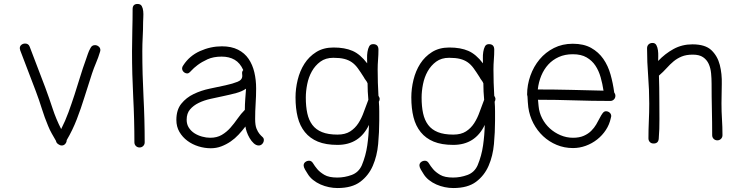

<svg xmlns="http://www.w3.org/2000/svg" viewBox="-20 -738 3750 970"><path d="M487 -485Q487 -481 485 -475Q477 -448 465.5 -421Q454 -394 445 -367L406 -245Q389 -190 368 -135.5Q347 -81 317 -30Q317 -20 310 -11.5Q303 -3 292 -3Q283 -3 273.5 -10Q264 -17 263 -26Q252 -45 241.5 -63.5Q231 -82 223 -102Q205 -145 191.5 -188.5Q178 -232 161 -277L82 -484Q80 -492 80 -494Q80 -505 88 -511.5Q96 -518 107 -518Q124 -518 130 -502Q150 -450 169.5 -398.5Q189 -347 209 -295Q229 -241 246 -189Q263 -137 289 -86Q310 -127 326 -171Q342 -215 356.5 -259.5Q371 -304 384.5 -348.5Q398 -393 414 -437Q419 -451 424 -466Q429 -481 437 -495Q444 -510 460 -510Q470 -510 478.5 -503Q487 -496 487 -485Z M711 -19Q711 -8 703.5 -0.5Q696 7 685 7Q674 7 666.5 -0.5Q659 -8 659 -19Q659 -134 653 -248.5Q647 -363 647 -478Q647 -532 648.5 -585Q650 -638 650 -692Q650 -718 675 -718Q690 -718 696 -707.5Q702 -697 703.5 -682Q705 -667 704 -651.5Q703 -636 703 -626Q703 -589 701 -552.5Q699 -516 699 -479Q699 -364 705 -249Q711 -134 711 -19Z M1313 -31Q1313 -20 1305.5 -11.5Q1298 -3 1287 -3Q1274 -3 1262 -14Q1250 -25 1241 -40.5Q1232 -56 1226.5 -72Q1221 -88 1220 -99Q1204 -78 1185.5 -58Q1167 -38 1145 -23Q1123 -8 1098 1.5Q1073 11 1045 11Q1014 11 983 1.5Q952 -8 927 -26.5Q902 -45 886.5 -71.5Q871 -98 871 -132Q871 -183 896 -214Q921 -245 958.5 -263Q996 -281 1039 -290Q1082 -299 1119 -307Q1156 -315 1180.5 -325Q1205 -335 1204 -356Q1204 -360 1203.5 -363Q1203 -366 1203 -369Q1203 -378 1209 -384Q1193 -420 1165.5 -436Q1138 -452 1100 -452Q1058 -452 1028.5 -438.5Q999 -425 978.5 -409.5Q958 -394 946 -380.5Q934 -367 927 -367Q916 -367 908 -374.5Q900 -382 900 -393Q900 -400 906 -408Q937 -456 990.5 -480Q1044 -504 1101 -504Q1149 -504 1182.5 -487Q1216 -470 1236 -440.5Q1256 -411 1265 -372.5Q1274 -334 1274 -291Q1274 -253 1271.5 -214.5Q1269 -176 1269 -137Q1269 -105 1276 -88Q1283 -71 1291 -61.5Q1299 -52 1306 -46Q1313 -40 1313 -31ZM1223 -290Q1203 -276 1173.5 -268Q1144 -260 1110.5 -253Q1077 -246 1043.5 -238.5Q1010 -231 983.5 -218Q957 -205 940 -185Q923 -165 923 -133Q923 -110 934 -93Q945 -76 962 -65Q979 -54 1000.5 -48Q1022 -42 1042 -42Q1076 -42 1100.5 -56.5Q1125 -71 1144 -92.5Q1163 -114 1180 -138.5Q1197 -163 1217 -183Q1217 -210 1219 -236.5Q1221 -263 1223 -290Z M1898 -238Q1898 -231 1894 -224Q1896 -200 1896 -176V-128Q1896 -71 1890.5 -10.5Q1885 50 1863.5 99.5Q1842 149 1800 180.5Q1758 212 1685 212Q1664 212 1642 207.5Q1620 203 1599.5 194Q1579 185 1561.5 171Q1544 157 1533 138Q1528 131 1521 118.5Q1514 106 1514 98Q1514 87 1522.5 80.5Q1531 74 1542 74Q1554 74 1562 87.5Q1570 101 1583 116.5Q1596 132 1619 145.5Q1642 159 1684 159Q1721 159 1756.5 146Q1792 133 1808 97Q1828 49 1835.5 -3.5Q1843 -56 1844 -107Q1796 -6 1685 -6Q1626 -6 1586 -22.5Q1546 -39 1520.5 -70.5Q1495 -102 1484 -146Q1473 -190 1473 -246Q1473 -290 1484 -335Q1495 -380 1518 -416Q1541 -452 1577.5 -475Q1614 -498 1665 -498Q1722 -498 1761 -481Q1800 -464 1835 -418Q1835 -428 1834.5 -444Q1834 -460 1836.5 -476Q1839 -492 1845 -503.5Q1851 -515 1865 -515Q1892 -515 1892 -487Q1892 -462 1890 -437Q1888 -412 1888 -387Q1888 -354 1889 -320.5Q1890 -287 1892 -254Q1894 -250 1896 -246.5Q1898 -243 1898 -238ZM1841 -234Q1839 -255 1838 -275.5Q1837 -296 1837 -317Q1834 -325 1828 -332.5Q1822 -340 1818 -348Q1801 -375 1787.5 -393.5Q1774 -412 1757.5 -423.5Q1741 -435 1719 -440.5Q1697 -446 1664 -446Q1625 -446 1598.5 -426.5Q1572 -407 1555.5 -377.5Q1539 -348 1532 -312.5Q1525 -277 1525 -245Q1525 -200 1532.5 -165.5Q1540 -131 1558 -107Q1576 -83 1607 -70.5Q1638 -58 1685 -58Q1724 -58 1749 -74Q1774 -90 1790.5 -115.5Q1807 -141 1818 -172.5Q1829 -204 1841 -234Z M2483 -238Q2483 -231 2479 -224Q2481 -200 2481 -176V-128Q2481 -71 2475.5 -10.5Q2470 50 2448.5 99.5Q2427 149 2385 180.5Q2343 212 2270 212Q2249 212 2227 207.5Q2205 203 2184.5 194Q2164 185 2146.5 171Q2129 157 2118 138Q2113 131 2106 118.5Q2099 106 2099 98Q2099 87 2107.5 80.5Q2116 74 2127 74Q2139 74 2147 87.5Q2155 101 2168 116.5Q2181 132 2204 145.5Q2227 159 2269 159Q2306 159 2341.5 146Q2377 133 2393 97Q2413 49 2420.5 -3.5Q2428 -56 2429 -107Q2381 -6 2270 -6Q2211 -6 2171 -22.5Q2131 -39 2105.5 -70.5Q2080 -102 2069 -146Q2058 -190 2058 -246Q2058 -290 2069 -335Q2080 -380 2103 -416Q2126 -452 2162.5 -475Q2199 -498 2250 -498Q2307 -498 2346 -481Q2385 -464 2420 -418Q2420 -428 2419.5 -444Q2419 -460 2421.5 -476Q2424 -492 2430 -503.5Q2436 -515 2450 -515Q2477 -515 2477 -487Q2477 -462 2475 -437Q2473 -412 2473 -387Q2473 -354 2474 -320.5Q2475 -287 2477 -254Q2479 -250 2481 -246.5Q2483 -243 2483 -238ZM2426 -234Q2424 -255 2423 -275.5Q2422 -296 2422 -317Q2419 -325 2413 -332.5Q2407 -340 2403 -348Q2386 -375 2372.5 -393.5Q2359 -412 2342.5 -423.5Q2326 -435 2304 -440.5Q2282 -446 2249 -446Q2210 -446 2183.5 -426.5Q2157 -407 2140.5 -377.5Q2124 -348 2117 -312.5Q2110 -277 2110 -245Q2110 -200 2117.5 -165.5Q2125 -131 2143 -107Q2161 -83 2192 -70.5Q2223 -58 2270 -58Q2309 -58 2334 -74Q2359 -90 2375.5 -115.5Q2392 -141 2403 -172.5Q2414 -204 2426 -234Z M3089 -254Q3089 -243 3081.5 -235.5Q3074 -228 3063 -228Q2972 -228 2881.5 -231Q2791 -234 2698 -234L2701 -202Q2704 -169 2719 -140Q2734 -111 2757.5 -89.5Q2781 -68 2811.5 -55Q2842 -42 2875 -42Q2907 -42 2929.5 -52Q2952 -62 2967 -77Q2982 -92 2992 -109Q3002 -126 3009.5 -141Q3017 -156 3024.5 -166Q3032 -176 3041 -176Q3052 -176 3060 -169Q3068 -162 3068 -151Q3068 -150 3066 -142Q3059 -109 3041 -81.5Q3023 -54 2997 -33.5Q2971 -13 2939.5 -1.5Q2908 10 2875 10Q2831 10 2792.5 -6Q2754 -22 2724 -50Q2694 -78 2674.5 -115.5Q2655 -153 2649 -196Q2647 -210 2646.5 -223Q2646 -236 2645 -250Q2643 -258 2643 -260Q2643 -309 2659.5 -355.5Q2676 -402 2706 -438Q2736 -474 2778.5 -495.5Q2821 -517 2874 -517Q2929 -517 2966.5 -496Q3004 -475 3028 -440.5Q3052 -406 3064.5 -361.5Q3077 -317 3083 -271Q3089 -263 3089 -254ZM3029 -280Q3024 -314 3014.5 -347.5Q3005 -381 2988 -406.5Q2971 -432 2943.5 -448Q2916 -464 2874 -464Q2834 -464 2803 -450Q2772 -436 2750 -412Q2728 -388 2714.5 -355.5Q2701 -323 2697 -286Q2782 -286 2863.5 -284Q2945 -282 3029 -280Z M3630 -55Q3630 -44 3622.5 -36.5Q3615 -29 3604 -29Q3593 -29 3585.5 -36.5Q3578 -44 3578 -55Q3578 -121 3576.5 -185Q3575 -249 3575 -315Q3575 -341 3572.5 -367.5Q3570 -394 3560.5 -415Q3551 -436 3532 -449Q3513 -462 3480 -462Q3447 -462 3424 -452.5Q3401 -443 3383 -428Q3365 -413 3348 -394Q3331 -375 3309 -356Q3310 -326 3310.5 -296Q3311 -266 3311 -236Q3311 -187 3311.5 -136.5Q3312 -86 3308 -37Q3306 -13 3282 -13Q3270 -13 3263 -20.5Q3256 -28 3256 -39Q3256 -84 3258 -127Q3260 -170 3260 -215Q3260 -285 3254.5 -354.5Q3249 -424 3249 -494Q3249 -506 3256.5 -513.5Q3264 -521 3277 -521Q3290 -521 3296 -510Q3302 -499 3304 -484Q3306 -469 3305.5 -454Q3305 -439 3305 -430Q3340 -467 3383 -490.5Q3426 -514 3478 -514Q3543 -514 3574 -484.5Q3605 -455 3616.5 -410Q3628 -365 3626.5 -313Q3625 -261 3625 -216Q3625 -174 3627.5 -135.5Q3630 -97 3630 -55Z"/></svg>

Font: Wynona
Style: Regular
Weight: 400
Italic angle: -12°
Designer: Kanati
Foundry: Kanati and Michael Everson
Version: Version 2.000